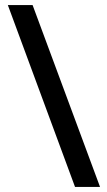

<svg xmlns="http://www.w3.org/2000/svg" viewBox="-20 -737 425 760"><path d="M109 -717H11L277 3H376Z"/></svg>

Font: Noto Sans Bengali SemiCondensed Medium
Style: Regular
Weight: 500
Width: 4
Designer: Joana Ranito - Universal Thirst; Jelle Bosma - Monotype Design Team
Foundry: Universal Thirst ehf.
Version: Version 3.000